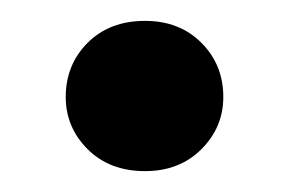

<svg xmlns="http://www.w3.org/2000/svg" viewBox="-20 -423 276 184"><path d="M119 -259Q85 -259 64 -280Q43 -301 43 -330Q43 -361 64 -382Q85 -403 119 -403Q152 -403 173 -382Q194 -361 194 -330Q194 -301 173 -280Q152 -259 119 -259Z"/></svg>

Font: DM Sans SemiBold
Style: Regular
Weight: 600
Designer: Colophon Foundry, Jonny Pinhorn
Foundry: Colophon Foundry
Version: Version 4.004; ttfautohint (v1.8.4.7-5d5b)